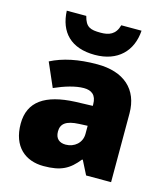

<svg xmlns="http://www.w3.org/2000/svg" viewBox="-117 -879 857 980"><g transform="rotate(15 311.5 -388.5)"><path d="M509 -787H402C388 -735 353 -723 310 -723C255 -723 231 -731 217 -787H114C119 -675 183 -606 310 -606C431 -606 502 -678 509 -787ZM336 -563C236 -563 156 -546 92 -513L147 -387C201 -411 257 -428 301 -428C342 -428 368 -409 368 -360V-352L276 -349C120 -342 36 -287 36 -169C36 -48 108 10 204 10C296 10 339 -14 386 -73H390L427 0H559V-363C559 -491 476 -563 336 -563ZM325 -245 369 -247V-204C369 -157 331 -125 285 -125C252 -125 230 -142 230 -180C230 -220 255 -242 325 -245Z"/></g></svg>

Font: Noto Sans Sinhala Black
Style: Regular
Weight: 900
Designer: Jelle Bosma - Monotype Design Team
Foundry: Monotype Imaging Inc.
Version: Version 2.006